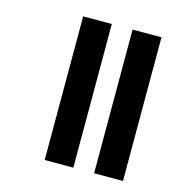

<svg xmlns="http://www.w3.org/2000/svg" viewBox="-95 -713 783 803"><g transform="rotate(15 296.5 -311.0)"><path d="M382 -622V0H507V-622ZM168 -622V0H292V-622Z"/></g></svg>

Font: Noto Sans Devanagari UI Condensed
Style: Bold
Weight: 700
Width: 3
Designer: Jelle Bosma - Monotype Design Team
Foundry: Monotype Imaging Inc.
Version: Version 2.004